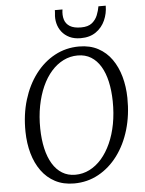

<svg xmlns="http://www.w3.org/2000/svg" viewBox="-63 -1018 813 1077"><g transform="rotate(-5 343.5 -479.0)"><path d="M310.5 10Q250 10 204.2 -14Q158.5 -38 127.5 -80.8Q96.5 -123.5 80.5 -180.2Q64.5 -237 63.5 -302.5Q62 -399.5 87 -481.5Q112 -563.5 158.2 -624.5Q204.5 -685.5 267.2 -719.2Q330 -753 404 -753Q465.5 -753 511.2 -728.5Q557 -704 587.2 -661Q617.5 -618 633 -562Q648.5 -506 649.5 -442.5Q651 -346.5 626.8 -264.2Q602.5 -182 556.8 -120.5Q511 -59 448.2 -24.5Q385.5 10 310.5 10ZM321.5 -38Q364 -38 401.8 -57Q439.5 -76 470 -111Q500.5 -146 522.5 -194.8Q544.5 -243.5 555.8 -303.2Q567 -363 566 -431Q565 -491.5 553.8 -541.5Q542.5 -591.5 520.8 -627.8Q499 -664 467 -683.8Q435 -703.5 392 -703.5Q349.5 -703.5 311.8 -684.8Q274 -666 243.5 -631.5Q213 -597 191.2 -548.5Q169.5 -500 158 -440.5Q146.5 -381 147.5 -313Q148.5 -251.5 160 -201Q171.5 -150.5 193.5 -114Q215.5 -77.5 247.5 -57.8Q279.5 -38 321.5 -38ZM418.5 -798.5Q382 -798.5 355.5 -811.2Q329 -824 312.2 -845.5Q295.5 -867 289 -893.8Q282.5 -920.5 286 -948Q287 -953 286.8 -958Q286.5 -963 287 -968H330Q325 -936 332.5 -911.2Q340 -886.5 362.5 -872.5Q385 -858.5 425.5 -858.5Q465.5 -858.5 487 -876Q508.5 -893.5 518.5 -918.8Q528.5 -944 532.5 -968H573.5Q573.5 -924.5 556.2 -885.8Q539 -847 504.5 -822.8Q470 -798.5 418.5 -798.5Z"/></g></svg>

Font: Merriweather Light
Style: Italic
Weight: 300
Italic angle: -7.8°
Designer: Eben Sorkin
Foundry: Eben Sorkin
Version: Version 2.101